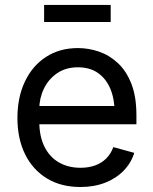

<svg xmlns="http://www.w3.org/2000/svg" viewBox="-20 -748 623 780"><path d="M306.6 11.7Q227.5 11.7 170.2 -23.4Q112.8 -58.6 81.8 -121.6Q50.8 -184.6 50.8 -268.6Q50.8 -352.5 81.1 -416.5Q111.3 -480.5 166.7 -516.6Q222.2 -552.7 296.4 -552.7Q339.8 -552.7 382.1 -538.3Q424.3 -523.9 458.7 -491.9Q493.2 -460 513.7 -407.7Q534.2 -355.5 534.2 -279.8V-243.2H110.4V-317.4H486.8L445.8 -290Q445.8 -343.8 429 -385.5Q412.1 -427.2 378.9 -450.9Q345.7 -474.6 296.4 -474.6Q247.1 -474.6 211.9 -450.4Q176.8 -426.3 158.2 -387.5Q139.6 -348.6 139.6 -304.2V-254.9Q139.6 -194.3 160.6 -152.1Q181.6 -109.9 219.5 -88.1Q257.3 -66.4 307.1 -66.4Q339.4 -66.4 365.7 -75.7Q392.1 -85 411.1 -103.8Q430.2 -122.6 440.4 -150.4L525.4 -127Q512.7 -85.9 482.4 -54.7Q452.1 -23.4 407.5 -5.9Q362.8 11.7 306.6 11.7ZM429.7 -728V-658.7H159.2V-728Z"/></svg>

Font: Inter Variable
Style: Regular
Weight: 400
Designer: Rasmus Andersson
Foundry: rsms
Version: Version 4.001;git-9221beed3